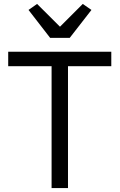

<svg xmlns="http://www.w3.org/2000/svg" viewBox="-20 -963 612 983"><path d="M328.1 -624H549.8V-698.2H22V-624H244.1V0H328.1ZM236.8 -769H336.9L448.2 -912.1L403.8 -942.9L287.1 -826.2L169.9 -942.9L126 -912.1Z"/></svg>

Font: Plexus Sans
Style: Regular
Weight: 400
Version: Version 2.001;PS 002.001;hotconv 1.0.70;makeotf.lib2.5.58329